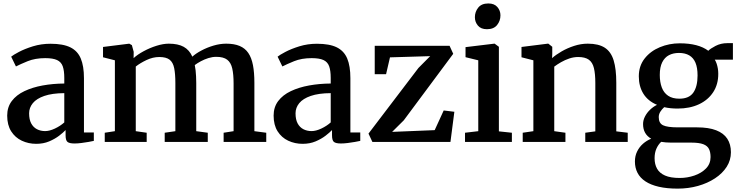

<svg xmlns="http://www.w3.org/2000/svg" viewBox="-20 -819 4264 1108"><path d="M189 11Q144 11 105.8 -7Q67.5 -25 44.5 -61.2Q21.5 -97.5 21.5 -152Q21.5 -201 48 -236Q74.5 -271 120.8 -293Q167 -315 226.2 -325.8Q285.5 -336.5 351 -337V-369Q351 -411.5 342 -436.5Q333 -461.5 309.2 -472.5Q285.5 -483.5 241 -483.5Q183 -483.5 139.5 -465.8Q96 -448 72 -435.5L44.5 -492Q55.5 -501.5 89 -519.2Q122.5 -537 170.2 -551.8Q218 -566.5 271.5 -566.5Q344 -566.5 386 -545.8Q428 -525 446.2 -481.2Q464.5 -437.5 464.5 -368V-54.5H521.5V-6Q510.5 -3.5 491 0Q471.5 3.5 449.8 6.2Q428 9 410 9Q381 9 369.8 0.2Q358.5 -8.5 358.5 -38.5V-68.5Q346 -55 321.8 -36.2Q297.5 -17.5 264 -3.2Q230.5 11 189 11ZM240.5 -62.5Q265.5 -62.5 296.5 -77Q327.5 -91.5 351 -112.5V-281.5Q281 -281 236 -265.5Q191 -250 169.5 -223.8Q148 -197.5 148 -165Q148 -129.5 160 -107Q172 -84.5 193 -73.5Q214 -62.5 240.5 -62.5Z M584.5 0V-53L643 -62V-471L574.5 -488.5V-548L726 -567L741 -558.5L751.5 -520L751 -483.5Q773 -504 808.5 -523.2Q844 -542.5 883 -554.8Q922 -567 954 -567Q1007.5 -567 1040.2 -548.8Q1073 -530.5 1090 -492Q1109.5 -510 1141.8 -527.2Q1174 -544.5 1211.8 -555.8Q1249.5 -567 1285.5 -567Q1331.5 -567 1363 -553.8Q1394.5 -540.5 1413 -513.2Q1431.5 -486 1439.8 -443.2Q1448 -400.5 1448 -341V-62L1516.5 -53V0H1270.5V-53L1328 -62V-337.5Q1328 -390 1320.2 -424Q1312.5 -458 1291 -474.5Q1269.5 -491 1228 -491Q1205.5 -491 1182.5 -483.8Q1159.5 -476.5 1139 -465.5Q1118.5 -454.5 1104 -443.5Q1107 -429.5 1108.8 -413Q1110.5 -396.5 1111.5 -378.2Q1112.5 -360 1112.5 -340V-62L1179 -53V0H930.5V-53L992 -62V-340Q992 -392.5 985.2 -425.8Q978.5 -459 958.8 -474.5Q939 -490 899 -490Q862.5 -490 825.5 -472.5Q788.5 -455 763.5 -435V-62L826.5 -53V0Z M1726.5 11Q1681.5 11 1643.2 -7Q1605 -25 1582 -61.2Q1559 -97.5 1559 -152Q1559 -201 1585.5 -236Q1612 -271 1658.2 -293Q1704.5 -315 1763.8 -325.8Q1823 -336.5 1888.5 -337V-369Q1888.5 -411.5 1879.5 -436.5Q1870.5 -461.5 1846.8 -472.5Q1823 -483.5 1778.5 -483.5Q1720.5 -483.5 1677 -465.8Q1633.5 -448 1609.5 -435.5L1582 -492Q1593 -501.5 1626.5 -519.2Q1660 -537 1707.8 -551.8Q1755.5 -566.5 1809 -566.5Q1881.5 -566.5 1923.5 -545.8Q1965.5 -525 1983.8 -481.2Q2002 -437.5 2002 -368V-54.5H2059V-6Q2048 -3.5 2028.5 0Q2009 3.5 1987.2 6.2Q1965.5 9 1947.5 9Q1918.5 9 1907.2 0.2Q1896 -8.5 1896 -38.5V-68.5Q1883.5 -55 1859.2 -36.2Q1835 -17.5 1801.5 -3.2Q1768 11 1726.5 11ZM1778 -62.5Q1803 -62.5 1834 -77Q1865 -91.5 1888.5 -112.5V-281.5Q1818.5 -281 1773.5 -265.5Q1728.5 -250 1707 -223.8Q1685.5 -197.5 1685.5 -165Q1685.5 -129.5 1697.5 -107Q1709.5 -84.5 1730.5 -73.5Q1751.5 -62.5 1778 -62.5Z M2462.5 -495 2230.5 -488 2208 -391H2142.5V-554.5H2574.5L2595.5 -508.5L2310 -124.5L2243 -58L2488.5 -68L2540.5 -181.5L2602 -174L2579.5 0H2129L2106.5 -48L2394.5 -426.5Z M2663.5 0V-53L2740 -62V-471L2666.5 -489V-547L2832 -567H2834.5L2859 -549V-61L2934 -53V0ZM2789.5 -650.5Q2755.5 -650.5 2738 -671.2Q2720.5 -692 2720.5 -719.5Q2720.5 -751 2739.8 -775Q2759 -799 2797.5 -799H2798.5Q2832.5 -799 2850.2 -778.5Q2868 -758 2868 -730.5Q2868 -699 2848.8 -674.8Q2829.5 -650.5 2790.5 -650.5Z M3058 -62V-471L2989.5 -488.5V-548L3141 -567H3144.5L3167 -549V-508.5L3166 -483.5Q3187.5 -503 3220.8 -522.2Q3254 -541.5 3293.2 -554.2Q3332.5 -567 3372 -567Q3434 -567 3470 -543.8Q3506 -520.5 3521.2 -470.8Q3536.5 -421 3536.5 -341.5V-61L3602.5 -53V0H3357.5V-53L3415.5 -61V-340Q3415.5 -392.5 3407.5 -425.8Q3399.5 -459 3378 -474.5Q3356.5 -490 3316.5 -490Q3291 -490 3265.5 -481.5Q3240 -473 3217.5 -460Q3195 -447 3178.5 -434.5V-62L3243 -53V0H2996.5V-53Z M3891 269.5Q3828.5 269.5 3782 258.8Q3735.5 248 3704.8 227.8Q3674 207.5 3659 178.5Q3644 149.5 3644 113Q3644 81 3656.8 55Q3669.5 29 3691 10.2Q3712.5 -8.5 3738 -18.5Q3714.5 -32 3702.8 -53Q3691 -74 3691 -103Q3691 -125 3701.8 -146.2Q3712.5 -167.5 3730.8 -185.2Q3749 -203 3771.5 -214Q3719 -236 3692.8 -278.2Q3666.5 -320.5 3666.5 -378.5Q3666.5 -438.5 3700 -481.2Q3733.5 -524 3787.8 -546.5Q3842 -569 3903 -569Q3956.5 -569 3997.8 -558.2Q4039 -547.5 4067.5 -526Q4078.5 -538 4109.2 -554Q4140 -570 4177.5 -570H4209.5V-474.5H4105Q4111.5 -464 4115.8 -451.2Q4120 -438.5 4122.5 -424Q4125 -409.5 4125 -394Q4125.5 -333 4096 -287.5Q4066.5 -242 4013.5 -217.2Q3960.5 -192.5 3890.5 -192.5Q3869.5 -192.5 3850 -194.5Q3830.5 -196.5 3813 -200.5Q3799.5 -188.5 3790.5 -174Q3781.5 -159.5 3781.5 -143Q3781.5 -108 3806.5 -96Q3831.5 -84 3892 -84H4003Q4069.5 -84 4112.8 -67.2Q4156 -50.5 4177 -18.5Q4198 13.5 4198 59.5Q4198 105.5 4173.5 143.8Q4149 182 4106 210.2Q4063 238.5 4007.8 254Q3952.5 269.5 3891 269.5ZM3902.5 208Q3946.5 208 3987.2 194Q4028 180 4054.2 153.2Q4080.5 126.5 4080.5 87.5Q4080.5 59.5 4071.5 41Q4062.5 22.5 4038.5 13.2Q4014.5 4 3969.5 4H3852Q3836.5 4 3822.2 2.8Q3808 1.5 3795.5 -0.5Q3778 16 3767.8 39.5Q3757.5 63 3757.5 94Q3757.5 129 3771.8 154.5Q3786 180 3817.8 194Q3849.5 208 3902.5 208ZM3900.5 -249.5Q3956.5 -249.5 3981 -284.5Q4005.5 -319.5 4005.5 -383.5Q4005.5 -428.5 3993.5 -457Q3981.5 -485.5 3957.5 -499.5Q3933.5 -513.5 3898 -513.5Q3865 -513.5 3840.2 -500.5Q3815.5 -487.5 3801.5 -459.5Q3787.5 -431.5 3787.5 -386.5Q3787.5 -345.5 3799 -314.5Q3810.5 -283.5 3835.5 -266.5Q3860.5 -249.5 3900.5 -249.5Z"/></svg>

Font: Merriweather 20pt SemiBold
Style: Regular
Weight: 600
Version: Version 2.100